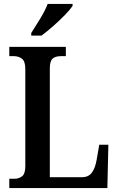

<svg xmlns="http://www.w3.org/2000/svg" viewBox="-20 -951 598 971"><path d="M27 0V-47H54Q75 -47 91.5 -59.5Q108 -72 108 -110V-602Q108 -641 91 -654Q74 -667 50 -667H27V-714H313V-667H288Q260 -667 246 -654.5Q232 -642 232 -605V-55H396Q428 -55 445 -78.5Q462 -102 469 -144L482 -219H528L523 0ZM138 -784Q159 -817 183.5 -857Q208 -897 221 -931H347V-921Q336 -904 309 -876Q282 -848 249.5 -819.5Q217 -791 190 -771H138Z"/></svg>

Font: Noto Serif Khmer Condensed SemiBold
Style: Regular
Weight: 600
Width: 3
Designer: Danh Hong and the Monotype Design Team
Foundry: Monotype Imaging Inc.
Version: Version 2.004; ttfautohint (v1.8.4.7-5d5b)